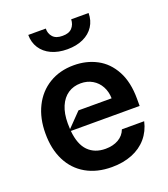

<svg xmlns="http://www.w3.org/2000/svg" viewBox="-143 -882 869 994"><g transform="rotate(-20 291.0 -385.5)"><path d="M544.7 -237.9H165.8Q172.9 -161.9 208.8 -125.7Q244.7 -89.5 304 -89.5Q345.5 -89.5 375.4 -106.7Q405.2 -123.9 416.9 -155.5H539.8Q528.1 -103.7 496.1 -66.2Q464.1 -28.8 414.8 -9.1Q365.4 10.7 302.6 10.7Q220.9 10.7 160.9 -23.6Q100.9 -57.9 69.1 -121.3Q37.3 -184.7 37.6 -269.9Q37.3 -353.3 69.1 -417.4Q100.9 -481.5 159.4 -517Q218 -552.6 295.5 -552.6Q365.1 -552.6 421.5 -522.7Q478 -492.9 511.4 -430.9Q544.7 -369 544.7 -277ZM239.3 -324.6H421.9Q421.2 -361.2 405.4 -390.3Q389.6 -419.4 361.5 -435.9Q333.5 -452.4 297.6 -452.4Q257.1 -452.4 227.1 -432.2Q197.1 -411.9 180.6 -373.2Q164.1 -334.5 164.1 -280.2Q164.1 -263.8 165.1 -248.2ZM460.9 -780.5Q460.9 -739.3 440.5 -707.7Q420.1 -676.1 382.6 -658.7Q345.2 -641.3 294.7 -641.3Q244.3 -641.3 206.9 -658.7Q169.4 -676.1 149 -707.7Q128.6 -739.3 128.6 -780.5H225.1Q224.4 -752.5 241.7 -733.7Q258.9 -714.8 294.7 -715.2Q329.9 -714.8 347.1 -733.5Q364.3 -752.1 365.1 -780.5Z"/></g></svg>

Font: Riot Sans
Style: Bold
Weight: 600
Designer: Rasmus Andersson
Foundry: rsms
Version: Version 4.001